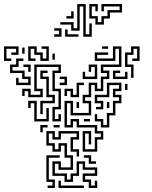

<svg xmlns="http://www.w3.org/2000/svg" viewBox="-23 -926 753 952"><path d="M-3 -624V-696H69V-654H33V-666H57V-684H9V-636H33V-624ZM117 -624V-696H159V-666H189V-636H207V-684H183V-696H219V-624H177V-654H147V-684H129V-636H153V-624ZM387 -174V-276H429V-210H417V-264H399V-186H447V-246H477V-264H447V-294H357V-324H339V-294H297V-426H339V-366H417V-414H387V-456H417V-516H459V-486H477V-546H507V-564H477V-606H567V-684H549V-624H447V-666H513V-654H459V-636H537V-696H579V-594H489V-576H519V-534H489V-474H447V-504H429V-444H399V-426H429V-354H327V-414H309V-306H327V-336H369V-306H459V-276H489V-234H459V-174ZM483 -684V-696H513V-684ZM627 -540V-594H597V-666H627V-696H669V-624H633V-636H657V-684H639V-654H609V-606H639V-540ZM87 -660V-690H99V-660ZM237 -630V-660H249V-630ZM57 -504V-540H69V-516H117V-534H87V-564H27V-606H57V-636H93V-624H69V-594H39V-576H99V-546H129V-504ZM387 -534V-570H399V-546H447V-594H429V-570H417V-606H459V-534ZM117 -570V-594H93V-606H129V-570ZM237 -324V-396H267V-474H237V-576H267V-594H159V-486H189V-444H117V-474H99V-450H87V-486H129V-456H177V-474H147V-606H279V-564H249V-486H279V-384H249V-336H267V-360H279V-324ZM177 -360V-426H237V-444H207V-534H177V-576H213V-564H189V-546H219V-456H249V-414H189V-360ZM537 -534V-576H573V-564H549V-546H597V-570H609V-534ZM273 -504V-516H297V-534H273V-546H309V-504ZM327 -444V-474H309V-450H297V-486H339V-456H357V-516H393V-504H369V-444ZM477 -294V-324H447V-360H459V-336H489V-306H507V-366H537V-426H567V-444H537V-486H567V-504H519V-444H459V-426H489V-384H453V-396H477V-414H447V-456H507V-516H579V-474H549V-456H579V-414H549V-354H519V-294ZM597 -480V-510H609V-480ZM147 -324V-414H129V-390H117V-426H159V-336H207V-390H219V-324ZM357 -390V-420H369V-390ZM507 -390V-420H519V-390ZM393 -324V-336H423V-324ZM177 -270V-306H213V-294H189V-270ZM243 -294V-306H273V-294ZM417 6V-24H387V-66H447V-84H387V-114H369V-54H339V-24H297V-54H237V-126H279V-96H327V-144H297V-204H279V-174H237V-204H207V-276H249V-246H267V-276H369V-234H339V-186H369V-150H357V-174H327V-246H357V-264H279V-234H237V-264H219V-216H249V-186H267V-216H309V-156H339V-84H267V-114H249V-66H309V-36H327V-66H357V-126H399V-96H459V-54H399V-36H429V-6H447V-30H459V6ZM213 6V-6H237V-24H207V-156H273V-144H219V-36H249V6ZM417 -114V-144H393V-156H429V-126H453V-114ZM267 6V-30H279V-6H393V6ZM390 -744V-894H372V-774H330V-804H276V-816H342V-786H360V-906H402V-756H420V-810H432V-744ZM450 -804V-834H420V-906H462V-870H450V-894H432V-846H462V-816H480V-846H510V-876H570V-894H492V-870H480V-906H582V-864H522V-834H492V-804ZM306 -834V-846H330V-870H342V-834ZM246 -744V-756H270V-774H246V-786H282V-744ZM300 -744V-780H312V-756H366V-744Z"/></svg>

Font: Rubik Maze
Style: Regular
Weight: 400
Designer: Hubert and Fischer, NaN
Foundry: Hubert and Fischer, NaN
Version: Version 2.200